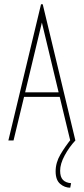

<svg xmlns="http://www.w3.org/2000/svg" viewBox="-20 -654 390 894"><path d="M307 0 258 -203H92L43 0H19L171 -634H179L331 0ZM175 -549 97 -224H253ZM311 199 307 220Q281 220 260 202Q239 184 239 144Q239 103 261.5 65Q284 27 314 -10L331 0Q302 31 281 70Q260 109 260 141Q260 170 273 183.5Q286 197 311 199Z"/></svg>

Font: Inconsolata ExtraCondensed ExtraLight
Style: Regular
Weight: 200
Width: 2
Monospace: yes
Designer: Raph Levien, Cyreal, Brenton Simpson
Foundry: Raph Levien, Cyreal, Google
Version: Version 3.001; ttfautohint (v1.8.2.53-6de2)